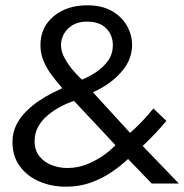

<svg xmlns="http://www.w3.org/2000/svg" viewBox="-20 -692 694 724"><path d="M228.5 12Q174.5 12 128.8 -7.5Q83 -27 55 -64.8Q27 -102.5 27 -157.5Q27 -220.5 79.5 -273Q119.5 -312 176.5 -341L215 -359.5L204.5 -372Q191 -387.5 174.2 -409.8Q157.5 -432 145 -460.5Q132.5 -489 132.5 -522Q132.5 -588.5 181.8 -630.2Q231 -672 310 -672Q364 -672 401.5 -650.8Q439 -629.5 458.5 -595.2Q478 -561 478 -522Q478 -468 439.5 -423Q398.5 -374.5 330.5 -344L470.5 -191Q516 -230.5 558.5 -283L607.5 -236L606 -234.5Q570.5 -191.5 518 -141.5L654.5 0H552L463 -92.5Q435.5 -67 401 -43.2Q366.5 -19.5 323.5 -3.8Q280.5 12 228.5 12ZM289 -391.5Q317 -403 343.5 -420.8Q370 -438.5 387.8 -463.5Q405.5 -488.5 405.5 -522Q405.5 -559.5 380.5 -585Q355.5 -610.5 308 -610.5Q276 -610.5 254.2 -597.5Q232.5 -584.5 221.2 -564.2Q210 -544 210 -522Q210 -499.5 222 -476Q245 -432.5 289 -391.5ZM233.5 -58.5Q271.5 -58.5 305 -71.5Q367.5 -95.5 415.5 -144.5L259 -311.5Q202.5 -292.5 162 -259Q110.5 -216.5 110.5 -160.5Q110.5 -125 128.8 -102.5Q147 -80 175.2 -69.2Q203.5 -58.5 233.5 -58.5Z"/></svg>

Font: Lucymar Sans
Style: Regular
Weight: 400
Foundry: The League of Moveable Type (original font) / Main changes by Cristiano Sobral with portions from Mirco Monsees
Version: Version 2.001;August 30, 2020;FontCreator 13.0.0.2681 64-bit